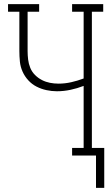

<svg xmlns="http://www.w3.org/2000/svg" viewBox="-20 -755 540 932"><path d="M446 157V0H330V-37H386V-338Q355 -326 322 -319Q289 -312 256 -312Q231 -312 205.5 -317.5Q180 -323 157.5 -334.5Q135 -346 117.5 -365Q100 -384 89.5 -407.5Q79 -431 76.5 -456.5Q74 -482 74 -507V-698H19V-735H170V-698H114V-507Q114 -487 116.5 -466Q119 -445 127 -425.5Q135 -406 150 -391Q165 -376 183.5 -366.5Q202 -357 222.5 -353Q243 -349 264 -349Q295 -349 326 -356Q357 -363 386 -374V-698H330V-735H481V-698H426V-37H486V157Z"/></svg>

Font: Iosevka Slab Extralight
Style: Regular
Weight: 200
Monospace: yes
Designer: Belleve Invis
Foundry: Belleve Invis
Version: Version 11.1.1; ttfautohint (v1.8.3)